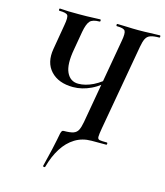

<svg xmlns="http://www.w3.org/2000/svg" viewBox="-120 -716 864 1004"><g transform="rotate(15 312.0 -214.0)"><path d="M219 194Q218 198 212 196.5Q206 195 207 193Q222 133 230 98Q238 63 242 42Q246 21 249 6Q252 -5 255 -8.5Q258 -12 264 -12Q298 -12 315.5 -18Q333 -24 341 -40Q349 -56 354 -84L435 -545Q443 -588 435.5 -600.5Q428 -613 391 -613Q387 -613 387 -619Q387 -625 391 -625Q414 -625 443 -623.5Q472 -622 505 -622Q539 -622 568 -623.5Q597 -625 620 -625Q624 -625 624 -619Q624 -613 620 -613Q590 -613 573 -607Q556 -601 548 -585Q540 -569 535 -540L453 -77Q447 -43 447 -29.5Q447 -16 458.5 -14Q470 -12 497 -12Q501 -12 501 -6Q501 0 497 0H418Q368 0 329 24Q290 48 262.5 91.5Q235 135 219 194ZM251 -246Q172 -246 130 -291Q88 -336 101 -412L124 -547Q132 -591 124.5 -602Q117 -613 80 -613Q76 -613 76 -619Q76 -625 80 -625Q92 -625 100.5 -624Q109 -623 126.5 -622.5Q144 -622 182 -622Q231 -622 256 -623.5Q281 -625 297 -625Q301 -625 301 -619Q301 -613 297 -613Q259 -613 245 -597Q231 -581 223 -538L206 -440Q190 -354 209.5 -312Q229 -270 273 -270Q311 -270 353 -290.5Q395 -311 447 -361L454 -350Q396 -292 347.5 -269Q299 -246 251 -246Z"/></g></svg>

Font: Cormorant Infant Light
Style: Italic
Weight: 300
Italic angle: -10°
Designer: Christian Thalmann (Catharsis Fonts)
Foundry: Catharsis Fonts
Version: Version 4.001